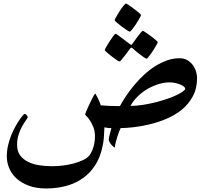

<svg xmlns="http://www.w3.org/2000/svg" viewBox="-20 -733 1175 1087"><path d="M1095.7 -291.5Q1095.7 -232.4 1071.8 -188Q1047.9 -143.6 1009.5 -112.3Q971.2 -81.1 923.3 -60.8Q875.5 -40.5 827.4 -29.1Q779.3 -17.6 735.8 -12.7Q692.4 -7.8 663.1 -7.8Q659.7 -2 654.3 12Q648.9 25.9 643.8 42.5Q638.7 59.1 634.5 75.7Q630.4 92.3 630.4 102.5Q628.4 102.5 622.6 97.9Q616.7 93.3 610.8 86.7Q605 80.1 600.3 71.5Q595.7 63 595.7 55.7Q595.7 53.2 597.2 45.7Q598.6 38.1 601.1 28.8Q603.5 19.5 606 9.8Q608.4 0 610.8 -7.3Q600.1 -7.8 589.1 -9Q578.1 -10.3 571.3 -12.2Q569.8 26.4 567.6 50.8Q565.4 75.2 560.5 95.2Q547.9 157.7 518.6 202.9Q489.3 248 447.3 277.1Q405.3 306.2 352.8 320.1Q300.3 334 241.2 334Q185.1 334 143.1 318.4Q101.1 302.7 73.5 277.3Q45.9 252 32.2 219.5Q18.6 187 18.6 152.3Q18.6 120.6 25.6 90.3Q32.7 60.1 43.5 33.2Q54.2 6.3 66.7 -15.9Q79.1 -38.1 90.1 -54.2Q101.1 -70.3 109.1 -79.3Q117.2 -88.4 118.7 -88.4Q124 -88.4 130.6 -81.3Q137.2 -74.2 137.2 -69.8Q137.2 -66.4 127.9 -53.7Q118.7 -41 106.9 -20.8Q95.2 -0.5 85.9 26.9Q76.7 54.2 76.7 86.9Q76.7 123 93.8 146.2Q110.8 169.4 138.9 183.3Q167 197.3 202.6 202.6Q238.3 208 275.4 208Q303.7 208 335 204.3Q366.2 200.7 394.5 193.1Q422.9 185.5 445.8 175.3Q468.8 165 481.4 152.3Q496.1 136.7 506.8 106Q517.6 75.2 517.6 38.6Q517.6 9.8 508.8 -12.5Q500 -34.7 489.7 -50.3Q479.5 -65.9 470.7 -74.5Q461.9 -83 461.9 -85Q461.9 -87.4 465.8 -97.2Q469.7 -106.9 475.6 -119.9Q481.4 -132.8 488.5 -147.7Q495.6 -162.6 501.7 -174.8Q507.8 -187 512.7 -195.1Q517.6 -203.1 519.5 -203.1Q523.4 -197.3 527.8 -189Q532.2 -180.7 536.9 -171.1Q541.5 -161.6 544.9 -152.6Q548.3 -143.6 550.3 -136.7Q569.8 -134.8 599.4 -133.5Q628.9 -132.3 658.7 -132.3Q674.3 -160.6 695.3 -191.9Q716.3 -223.1 741.9 -253.4Q767.6 -283.7 796.9 -310.8Q826.2 -337.9 858.9 -358.4Q891.6 -378.9 926 -391.1Q960.4 -403.3 995.6 -403.3Q1023.4 -403.3 1042.5 -391.4Q1061.5 -379.4 1073.5 -362.1Q1085.4 -344.7 1090.6 -325.4Q1095.7 -306.2 1095.7 -291.5ZM1028.8 -231.4Q1028.8 -235.4 1022.7 -241.2Q1016.6 -247.1 1004.6 -252.7Q992.7 -258.3 975.8 -262.5Q959 -266.6 938 -266.6Q911.1 -266.6 879.4 -257.3Q847.7 -248 817.4 -230.7Q787.1 -213.4 761 -188.5Q734.9 -163.6 718.8 -133.3Q753.4 -133.8 789.8 -139.4Q826.2 -145 860.6 -153.8Q895 -162.6 925.8 -173.1Q956.5 -183.6 979.5 -194.6Q1002.4 -205.6 1015.6 -215.3Q1028.8 -225.1 1028.8 -231.4ZM629.4 -618.7Q629.4 -622.6 637.9 -637.7Q646.5 -652.8 657.2 -669.7Q668 -686.5 678.7 -699.7Q689.5 -712.9 693.4 -712.9Q694.8 -712.9 701.9 -708.7Q709 -704.6 718.3 -698Q727.5 -691.4 738 -683.3Q748.5 -675.3 757.6 -668.2Q766.6 -661.1 772.5 -655.3Q778.3 -649.4 778.3 -647.5Q778.3 -645 774.2 -637.5Q770 -629.9 763.9 -619.1Q757.8 -608.4 750 -596.7Q742.2 -585 735.1 -575.7Q728 -566.4 722.7 -560.1Q717.3 -553.7 715.3 -553.7Q711.4 -553.7 697.5 -562.7Q683.6 -571.8 668.5 -583.3Q653.3 -594.7 641.4 -605Q629.4 -615.2 629.4 -618.7ZM657.2 -384.8Q653.3 -384.8 639.9 -393.8Q626.5 -402.8 611.6 -414.3Q596.7 -425.8 585 -436.3Q573.2 -446.8 573.2 -449.2Q573.2 -453.1 581.8 -468Q590.3 -482.9 600.8 -499.3Q611.3 -515.6 621.3 -528.8Q631.3 -542 634.8 -542Q636.7 -542 649.7 -532.7Q662.6 -523.4 677.2 -512.2L715.8 -482.9Q720.2 -479.5 724.1 -479.5Q726.1 -479.5 729.5 -484.9Q744.1 -504.9 755.9 -521.5Q766.1 -535.6 775.9 -547.1Q785.6 -558.6 788.6 -558.6Q790 -558.6 796.9 -554.4Q803.7 -550.3 813.2 -543.5Q822.8 -536.6 833.3 -529.1Q843.8 -521.5 852.5 -514.4Q861.3 -507.3 867.2 -501.7Q873 -496.1 873 -494.1Q873 -491.7 868.9 -483.9Q864.7 -476.1 858.4 -465.6Q852.1 -455.1 844.5 -443.4Q836.9 -431.6 829.8 -422.4Q822.8 -413.1 817.6 -406.7Q812.5 -400.4 811.5 -400.4Q806.2 -400.4 793.5 -409.4Q780.8 -418.5 766.6 -429.2Q750 -441.9 731.4 -459Q727.5 -463.4 724.1 -463.4Q720.2 -463.4 715.8 -457L689 -420.9Q678.2 -407.2 668.9 -396Q659.7 -384.8 657.2 -384.8Z"/></svg>

Font: Accordance
Style: Bold
Weight: 700
Version: Version 1.2 (build January 31, 2020) Miklal Software Solutio